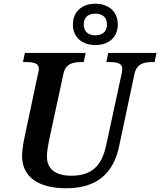

<svg xmlns="http://www.w3.org/2000/svg" viewBox="-20 -997 857 1027"><path d="M490 -756C557 -756 610 -794 610 -866C610 -939 557 -977 490 -977C423 -977 370 -939 370 -866C370 -794 423 -756 490 -756ZM490 -808C457 -808 428 -824 428 -866C428 -909 457 -924 490 -924C523 -924 552 -909 552 -866C552 -824 523 -808 490 -808ZM334 10C499 10 587 -71 617 -214L699 -600C711 -657 751 -665 794 -665H807L817 -714H559L549 -665H562C604 -665 634 -660 634 -629C634 -623 632 -609 630 -600L549 -225C529 -129 487 -57 362 -57C278 -57 231 -92 231 -160C231 -188 238 -222 243 -249L319 -601C331 -657 371 -665 415 -665H428L438 -714H113L103 -665H116C158 -665 188 -660 188 -629C188 -623 186 -611 182 -597L109 -252C104 -229 98 -184 98 -163C98 -53 182 10 334 10Z"/></svg>

Font: Noto Serif SemiBold
Style: Italic
Weight: 600
Italic angle: -12°
Designer: Monotype Design Team
Foundry: Monotype Imaging Inc.
Version: Version 2.014